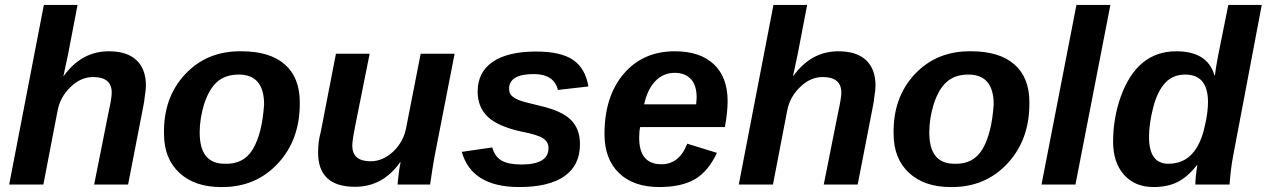

<svg xmlns="http://www.w3.org/2000/svg" viewBox="-20 -745 5113 775"><path d="M157 -725H293L255 -527L236 -438H237Q309 -538 419 -538Q493 -538 531 -502Q569 -466 569 -399Q569 -384 565 -360Q562 -332 559 -319L497 0H360L418 -291Q431 -349 431 -371Q431 -434 356 -434Q306 -434 265 -394Q222 -353 212 -296L155 0H17Z M1190 -333Q1192 -182 1101.5 -85Q1011 12 872 10Q766 10 704 -47.5Q642 -105 642 -205Q639 -351 727.5 -445.5Q816 -540 955 -538Q1069 -538 1129.5 -485Q1190 -432 1190 -333ZM1046 -323Q1046 -444 944 -444Q889 -444 856 -414Q824 -386 804 -325Q786 -266 786 -210Q786 -84 887 -84Q964 -81 1001 -143.5Q1038 -206 1046 -323Z M1336 -528H1472L1414 -238Q1402 -178 1402 -157Q1402 -94 1476 -94Q1525 -94 1567 -133Q1610 -174 1620 -232L1678 -528H1815L1734 -113Q1727 -75 1716 0H1585Q1585 -8 1589 -41Q1593 -74 1597 -90H1595Q1525 9 1413 9Q1264 9 1264 -129Q1264 -175 1274 -209Z M2321 -163Q2321 -78 2258.5 -34Q2196 10 2076 10Q1884 10 1844 -132L1967 -150Q1977 -113 2004.5 -97Q2032 -81 2085 -81Q2194 -81 2194 -147Q2194 -172 2173 -186Q2152 -201 2084 -214Q1989 -235 1948.5 -274Q1908 -313 1908 -375Q1908 -454 1969 -495.5Q2030 -537 2144 -537Q2244 -537 2293.5 -503Q2343 -469 2355 -396L2232 -382Q2216 -446 2135 -446Q2035 -446 2035 -387Q2035 -370 2044 -360Q2055 -349 2072 -342Q2090 -334 2159 -318Q2247 -298 2284 -261.5Q2321 -225 2321 -163Z M2906 -232H2564Q2560 -216 2560 -189Q2560 -82 2650 -82Q2722 -82 2754 -165L2874 -128Q2838 -52 2784 -21Q2730 10 2641 10Q2537 10 2478.5 -46.5Q2420 -103 2420 -204Q2420 -356 2497.5 -447Q2575 -538 2704 -538Q2806 -538 2861.5 -485.5Q2917 -433 2917 -337Q2917 -292 2906 -232ZM2580 -324H2790L2792 -351Q2792 -401 2768.5 -426Q2745 -451 2704 -451Q2658 -451 2626 -418.5Q2594 -386 2580 -324Z M3102 -725H3238L3200 -527L3181 -438H3182Q3254 -538 3364 -538Q3438 -538 3476 -502Q3514 -466 3514 -399Q3514 -384 3510 -360Q3507 -332 3504 -319L3442 0H3305L3363 -291Q3376 -349 3376 -371Q3376 -434 3301 -434Q3251 -434 3210 -394Q3167 -353 3157 -296L3100 0H2962Z M4135 -333Q4137 -182 4046.5 -85Q3956 12 3817 10Q3711 10 3649 -47.5Q3587 -105 3587 -205Q3584 -351 3672.5 -445.5Q3761 -540 3900 -538Q4014 -538 4074.5 -485Q4135 -432 4135 -333ZM3991 -323Q3991 -444 3889 -444Q3834 -444 3801 -414Q3769 -386 3749 -325Q3731 -266 3731 -210Q3731 -84 3832 -84Q3909 -81 3946 -143.5Q3983 -206 3991 -323Z M4321 0H4184L4325 -725H4462Z M4813 -78H4811Q4775 -32 4734.5 -11Q4694 10 4636 10Q4561 10 4517 -39.5Q4473 -89 4473 -173Q4473 -268 4504 -355Q4570 -538 4728 -538Q4854 -538 4882 -441H4884Q4886 -463 4897 -521L4938 -725H5073L4957 -113Q4948 -66 4943 0H4805Q4805 -28 4813 -78ZM4696 -84Q4773 -84 4813 -153Q4834 -190 4844 -240Q4856 -292 4856 -333Q4856 -444 4764 -444Q4714 -444 4683 -410Q4652 -377 4635 -312Q4618 -246 4618 -192Q4618 -84 4696 -84Z"/></svg>

Font: Libra Sans
Style: Bold Italic
Weight: 700
Italic angle: -12°
Foundry: Context Ltd
Version: Version 1.002